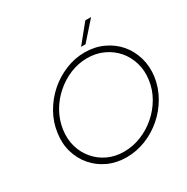

<svg xmlns="http://www.w3.org/2000/svg" viewBox="-196 -1052 1196 1228"><g transform="rotate(-30 402.0 -437.5)"><path d="M85 -348.8Q74 -274.9 93 -209.9Q112 -145 154 -97Q195.9 -48 256.9 -20Q317.9 8 391.8 8Q465.8 8 535.2 -20Q604.7 -48 660.6 -97Q715.6 -145 752.8 -210Q790 -275 801 -348.9Q811 -422.8 791.8 -488.2Q772.6 -553.6 730.6 -602.6Q688.6 -651 627.2 -679.5Q565.8 -708 491.8 -708Q417.9 -708 348.9 -679.5Q280 -651 225 -602.6Q169.6 -553.6 132.3 -488.2Q95 -422.7 85 -348.8ZM126 -348.4Q135.2 -414.3 168 -472.5Q200.7 -530.6 250.6 -574Q299.5 -617.4 360.4 -642.8Q421.3 -668.2 486.9 -668.2Q552.4 -668.2 606.5 -642.8Q660.6 -617.5 698.3 -574Q735.2 -530.5 752.2 -472.7Q769.2 -414.9 760 -349Q750.8 -283.1 717.3 -225.3Q683.8 -167.4 634.3 -124.9Q584.8 -81.4 522.9 -56.4Q461 -31.4 395.3 -31.4Q330.5 -31.4 276.9 -56.4Q223.2 -81.5 187.1 -125Q150.1 -167.6 133.4 -225Q116.8 -282.5 126 -348.4ZM490.8 -750H523.6Q557.3 -787.3 582.5 -816.5Q607.7 -845.7 641.4 -883H598.8Q571.8 -850 544.8 -816.5Q517.8 -783 490.8 -750Z"/></g></svg>

Font: Josefin Slab Thin
Style: Italic
Weight: 100
Italic angle: -12°
Designer: Santiago Orozco
Foundry: Typemade
Version: Version 2.000